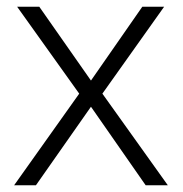

<svg xmlns="http://www.w3.org/2000/svg" viewBox="-20 -552 544 572"><path d="M216 -273 31 -532H97L251 -312L404 -532H469L285 -273L480 0H414L251 -234L87 0H22Z"/></svg>

Font: Noto Sans Myanmar Light
Style: Regular
Weight: 300
Designer: Monotype Design Team
Foundry: Monotype Imaging Inc.
Version: Version 2.107; ttfautohint (v1.8.4.7-5d5b)